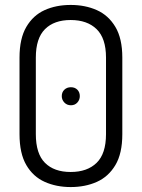

<svg xmlns="http://www.w3.org/2000/svg" viewBox="-20 -751 573 777"><path d="M266 6Q208 6 161 -15Q114 -36 86.5 -83Q59 -130 59 -208V-518Q59 -595 86.5 -642Q114 -689 160.5 -710Q207 -731 266 -731Q325 -731 372 -710Q419 -689 447 -642Q475 -595 475 -518V-208Q475 -130 447 -83Q419 -36 372 -15Q325 6 266 6ZM266 -55Q333 -55 371 -92Q409 -129 409 -208V-518Q409 -596 371 -633Q333 -670 266 -670Q199 -670 162 -633Q125 -596 125 -518V-208Q125 -129 162 -92Q199 -55 266 -55ZM267 -325Q251 -325 240.5 -336Q230 -347 230 -362Q230 -378 240.5 -388Q251 -398 267 -398Q283 -398 293 -388Q303 -378 303 -362Q303 -347 293 -336Q283 -325 267 -325Z"/></svg>

Font: Dosis ExtraLight
Style: Regular
Weight: 400
Version: Version 3.001; ttfautohint (v1.8.2)